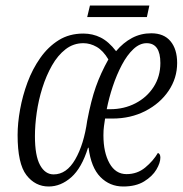

<svg xmlns="http://www.w3.org/2000/svg" viewBox="-20 -668 665 698"><path d="M157 10Q108 10 76 -31.5Q44 -73 44 -177Q44 -220 53 -270Q62 -320 80 -368.5Q98 -417 126.5 -457.5Q155 -498 193.5 -522Q232 -546 283 -546Q317 -546 346 -531.5Q375 -517 402 -482Q428 -513 460 -530Q492 -547 530 -547Q576 -547 600 -518Q624 -489 624 -439Q624 -384 593 -338Q562 -292 508.5 -264.5Q455 -237 389 -237H362Q360 -224 358 -209.5Q356 -195 356 -176Q356 -114 378 -74.5Q400 -35 440 -35Q479 -35 508 -59Q537 -83 554 -112Q563 -109 563 -95Q563 -76 548.5 -51.5Q534 -27 504 -8.5Q474 10 428 10Q379 10 345 -24.5Q311 -59 302 -131H300Q277 -57 239 -23.5Q201 10 157 10ZM175 -34Q222 -34 253.5 -88.5Q285 -143 297 -229Q311 -303 328.5 -352.5Q346 -402 374 -452Q355 -484 331.5 -497.5Q308 -511 283 -511Q247 -511 218.5 -489Q190 -467 169 -430Q148 -393 134 -348.5Q120 -304 113.5 -258.5Q107 -213 107 -173Q107 -102 125.5 -68Q144 -34 175 -34ZM381 -271Q431 -271 472.5 -292.5Q514 -314 538.5 -352Q563 -390 563 -439Q563 -511 513 -511Q488 -511 465 -489.5Q442 -468 423 -432Q404 -396 390 -354Q376 -312 368 -271ZM297 -606 307 -648H523L514 -606Z"/></svg>

Font: Noto Serif ExtraCondensed Light
Style: Italic
Weight: 300
Width: 2
Italic angle: -12°
Designer: Monotype Design Team
Foundry: Monotype Imaging Inc.
Version: Version 2.014; ttfautohint (v1.8.4.7-5d5b)